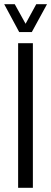

<svg xmlns="http://www.w3.org/2000/svg" viewBox="-25 -891 243 911"><path d="M61 0V-686H131V0ZM-5 -871H45L112 -750H81L147 -871H198L126 -739H66Z"/></svg>

Font: Archivo ExtraCondensed Light
Style: Regular
Weight: 300
Width: 2
Designer: Hector Gatti
Foundry: Omnibus-Type
Version: Version 2.001